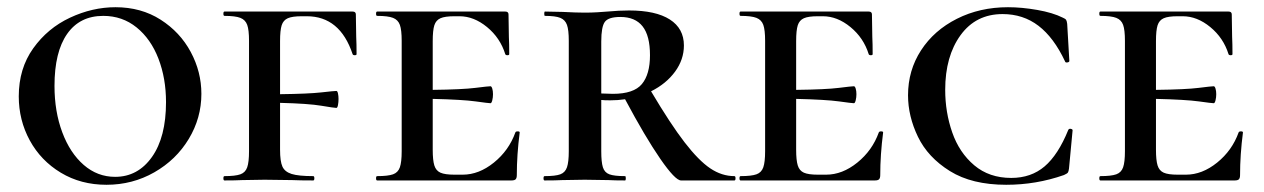

<svg xmlns="http://www.w3.org/2000/svg" viewBox="-20 -500 3501 532"><path d="M32 -233Q32 -310 72 -366Q112 -422 174 -451Q236 -480 300 -480Q371 -480 425 -445.5Q479 -411 508.5 -356Q538 -301 538 -240Q538 -173 503 -115Q468 -57 407.5 -22.5Q347 12 275 12Q204 12 148.5 -21.5Q93 -55 62.5 -111Q32 -167 32 -233ZM440 -217Q440 -283 419 -337.5Q398 -392 358.5 -424Q319 -456 266 -456Q201 -456 166 -406Q131 -356 131 -262Q131 -191 152.5 -133.5Q174 -76 212 -43Q250 -10 299 -10Q362 -10 401 -65Q440 -120 440 -217Z M967 -398Q968 -379 968 -350Q968 -347 963 -347Q958 -347 957 -350Q922 -455 830 -455H816Q790 -455 777.5 -449.5Q765 -444 760.5 -430Q756 -416 756 -386V-239Q835 -240 870.5 -244Q906 -248 912 -248Q915 -248 916.5 -241Q918 -234 918 -226Q918 -217 916.5 -209Q915 -201 912 -201Q906 -201 870.5 -207Q835 -213 756 -215V-85Q756 -53 762.5 -38.5Q769 -24 788 -18Q807 -12 848 -12Q851 -12 851 -6Q851 0 848 0Q811 0 790 -1L713 -2L651 -1Q633 0 602 0Q599 0 599 -6Q599 -12 602 -12Q632 -12 646 -17Q660 -22 665 -36.5Q670 -51 670 -81V-387Q670 -417 665 -431Q660 -445 646 -450.5Q632 -456 602 -456Q599 -456 599 -462Q599 -468 602 -468H957Q966 -468 966 -460Z M1420 -133Q1412 -71 1412 -15Q1412 -7 1409 -3.5Q1406 0 1397 0H1025Q1022 0 1022 -6Q1022 -12 1025 -12Q1055 -12 1069 -17Q1083 -22 1088 -36.5Q1093 -51 1093 -81V-387Q1093 -417 1088 -431Q1083 -445 1069 -450.5Q1055 -456 1025 -456Q1022 -456 1022 -462Q1022 -468 1025 -468H1380Q1389 -468 1389 -460L1390 -398Q1391 -379 1391 -350Q1391 -347 1386 -347Q1381 -347 1380 -350Q1366 -395 1329.5 -425Q1293 -455 1253 -455H1239Q1213 -455 1200.5 -449.5Q1188 -444 1183.5 -430Q1179 -416 1179 -386V-251Q1261 -252 1297 -256.5Q1333 -261 1339 -261Q1342 -261 1344 -254.5Q1346 -248 1346 -239Q1346 -230 1344 -222Q1342 -214 1339 -214Q1334 -214 1298 -219Q1262 -224 1179 -226V-85Q1179 -56 1183.5 -41.5Q1188 -27 1200.5 -21.5Q1213 -16 1239 -16H1262Q1307 -16 1348.5 -49.5Q1390 -83 1408 -133Q1409 -136 1414.5 -136Q1420 -136 1420 -133Z M2015 0H1867Q1851 0 1809.5 -60Q1768 -120 1712 -225Q1692 -222 1671 -222Q1654 -222 1646 -223V-81Q1646 -51 1650.5 -36.5Q1655 -22 1668.5 -17Q1682 -12 1712 -12Q1714 -12 1714 -6Q1714 0 1712 0Q1683 0 1666 -1L1600 -2L1538 -1Q1520 0 1489 0Q1486 0 1486 -6Q1486 -12 1489 -12Q1519 -12 1532.5 -17Q1546 -22 1551 -36.5Q1556 -51 1556 -81V-387Q1556 -417 1551 -431Q1546 -445 1532.5 -450.5Q1519 -456 1490 -456Q1488 -456 1488 -462Q1488 -468 1490 -468L1539 -467Q1577 -465 1600 -465Q1619 -465 1635 -466Q1651 -467 1663 -468Q1696 -471 1723 -471Q1797 -471 1836 -446Q1875 -421 1875 -374Q1875 -335 1850.5 -301.5Q1826 -268 1784 -247Q1838 -156 1877 -105.5Q1916 -55 1948 -33.5Q1980 -12 2015 -12Q2018 -12 2018 -6Q2018 0 2015 0ZM1678 -240Q1736 -240 1758.5 -267Q1781 -294 1781 -347Q1781 -401 1760.5 -427Q1740 -453 1699 -453Q1666 -453 1656 -439.5Q1646 -426 1646 -385V-241Z M2427 -133Q2419 -71 2419 -15Q2419 -7 2416 -3.5Q2413 0 2404 0H2032Q2029 0 2029 -6Q2029 -12 2032 -12Q2062 -12 2076 -17Q2090 -22 2095 -36.5Q2100 -51 2100 -81V-387Q2100 -417 2095 -431Q2090 -445 2076 -450.5Q2062 -456 2032 -456Q2029 -456 2029 -462Q2029 -468 2032 -468H2387Q2396 -468 2396 -460L2397 -398Q2398 -379 2398 -350Q2398 -347 2393 -347Q2388 -347 2387 -350Q2373 -395 2336.5 -425Q2300 -455 2260 -455H2246Q2220 -455 2207.5 -449.5Q2195 -444 2190.5 -430Q2186 -416 2186 -386V-251Q2268 -252 2304 -256.5Q2340 -261 2346 -261Q2349 -261 2351 -254.5Q2353 -248 2353 -239Q2353 -230 2351 -222Q2349 -214 2346 -214Q2341 -214 2305 -219Q2269 -224 2186 -226V-85Q2186 -56 2190.5 -41.5Q2195 -27 2207.5 -21.5Q2220 -16 2246 -16H2269Q2314 -16 2355.5 -49.5Q2397 -83 2415 -133Q2416 -136 2421.5 -136Q2427 -136 2427 -133Z M2925 -451Q2932 -448 2934 -445Q2936 -442 2937 -434L2943 -331Q2943 -328 2937.5 -327Q2932 -326 2931 -330Q2900 -396 2857.5 -428.5Q2815 -461 2758 -461Q2684 -461 2641.5 -402.5Q2599 -344 2599 -251Q2599 -189 2618.5 -133Q2638 -77 2679.5 -42Q2721 -7 2782 -7Q2837 -7 2874.5 -39Q2912 -71 2940 -140Q2942 -144 2947 -143Q2952 -142 2952 -139L2942 -33Q2941 -25 2939 -22Q2937 -19 2928 -15Q2851 12 2768 12Q2673 12 2612 -26Q2551 -64 2523.5 -121Q2496 -178 2496 -236Q2496 -305 2532 -360.5Q2568 -416 2631.5 -448Q2695 -480 2773 -480Q2811 -480 2854 -472.5Q2897 -465 2925 -451Z M3424 -133Q3416 -71 3416 -15Q3416 -7 3413 -3.5Q3410 0 3401 0H3029Q3026 0 3026 -6Q3026 -12 3029 -12Q3059 -12 3073 -17Q3087 -22 3092 -36.5Q3097 -51 3097 -81V-387Q3097 -417 3092 -431Q3087 -445 3073 -450.5Q3059 -456 3029 -456Q3026 -456 3026 -462Q3026 -468 3029 -468H3384Q3393 -468 3393 -460L3394 -398Q3395 -379 3395 -350Q3395 -347 3390 -347Q3385 -347 3384 -350Q3370 -395 3333.5 -425Q3297 -455 3257 -455H3243Q3217 -455 3204.5 -449.5Q3192 -444 3187.5 -430Q3183 -416 3183 -386V-251Q3265 -252 3301 -256.5Q3337 -261 3343 -261Q3346 -261 3348 -254.5Q3350 -248 3350 -239Q3350 -230 3348 -222Q3346 -214 3343 -214Q3338 -214 3302 -219Q3266 -224 3183 -226V-85Q3183 -56 3187.5 -41.5Q3192 -27 3204.5 -21.5Q3217 -16 3243 -16H3266Q3311 -16 3352.5 -49.5Q3394 -83 3412 -133Q3413 -136 3418.5 -136Q3424 -136 3424 -133Z"/></svg>

Font: Cormorant SC SemiBold
Style: Regular
Weight: 600
Designer: Christian Thalmann (Catharsis Fonts)
Version: Version 3.000